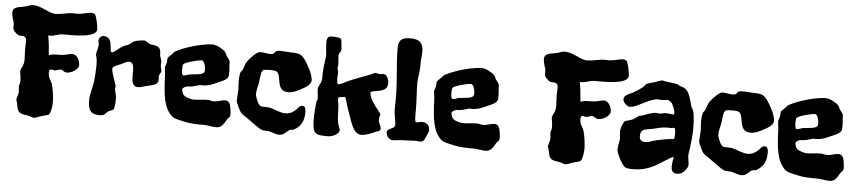

<svg xmlns="http://www.w3.org/2000/svg" viewBox="-43 -936 5560 1246"><g transform="rotate(5 2737.0 -313.0)"><path d="M557 -548C558 -550 558 -554 558 -558C558 -586 543 -645 535 -653C529 -658 522 -660 512 -660C488 -660 454 -646 417 -646C408 -646 397 -647 389 -647C362 -647 315 -633 281 -633C276 -633 271 -633 267 -634C234 -638 180 -677 132 -677C122 -677 112 -675 103 -671C64 -653 0 -665 0 -619C0 -583 16 -562 16 -541C16 -535 15 -527 15 -521C15 -503 38 -480 54 -474C67 -468 105 -483 105 -440C105 -425 103 -407 103 -393C103 -368 106 -341 106 -318C106 -279 88 -268 84 -245C84 -233 91 -207 91 -179C91 -167 85 -155 84 -143C84 -132 87 -121 87 -110C87 -88 75 -69 75 -54C75 -50 80 -46 81 -38C91 18 92 33 155 39C171 41 188 51 198 51C211 51 231 40 245 36C256 32 288 27 294 21C308 8 313 -43 313 -59C313 -94 305 -146 297 -174C288 -203 270 -211 270 -252C270 -263 273 -271 281 -271C289 -271 300 -267 311 -267C312 -267 336 -276 344 -276C359 -276 368 -260 384 -260C424 -260 462 -292 462 -314C462 -343 443 -383 413 -383C394 -383 373 -374 353 -372C317 -368 292 -375 260 -362C257 -407 253 -449 245 -489C247 -489 250 -489 252 -489C286 -489 303 -501 328 -504C355 -507 539 -493 557 -548Z M997 -322C997 -330 990 -347 990 -360C990 -368 991 -377 991 -384C991 -399 979 -411 979 -436C980 -492 935 -483 910 -491C890 -497 886 -511 867 -511C848 -511 814 -505 799 -498C791 -493 781 -483 771 -476C760 -469 745 -468 734 -461C720 -453 698 -435 698 -435C698 -435 699 -435 700 -436C697 -434 696 -433 696 -433C696 -433 697 -434 697 -434C702 -439 677 -416 666 -416C643 -416 677 -517 602 -517C607 -517 573 -518 573 -481C573 -474 577 -468 577 -457C576 -435 565 -411 565 -391C565 -384 570 -376 571 -368C573 -352 574 -338 574 -324C574 -293 571 -254 568 -223C563 -177 546 -136 546 -93C546 -30 564 -3 620 -3C660 -3 651 -16 679 -34C692 -42 703 -39 710 -50C717 -61 719 -110 719 -118C719 -143 707 -167 707 -185C707 -191 710 -195 710 -199C710 -208 678 -281 678 -310C678 -328 715 -337 734 -346C743 -350 765 -365 783 -365C849 -365 774 -206 855 -206C871 -206 889 -213 904 -217C946 -228 984 -228 984 -267C984 -272 983 -276 983 -281C983 -307 996 -309 997 -322Z M1465 -117C1460 -153 1450 -170 1425 -170C1405 -170 1379 -157 1351 -157C1338 -157 1328 -163 1312 -163C1278 -163 1252 -157 1227 -157C1212 -157 1197 -159 1181 -166C1181 -166 1142 -173 1142 -218C1142 -225 1160 -239 1181 -239C1213 -239 1250 -256 1259 -255C1262 -254 1264 -254 1267 -254C1289 -254 1317 -258 1340 -269C1395 -295 1436 -302 1436 -339C1436 -357 1437 -365 1434 -392C1430 -427 1441 -420 1412 -456C1406 -464 1402 -479 1397 -484C1377 -504 1338 -524 1313 -524C1223 -523 1080 -469 1066 -450C1056 -436 1033 -419 1029 -410C1028 -407 1029 -390 1026 -376C1024 -366 1017 -353 1017 -348C1017 -337 1022 -315 1023 -293C1028 -167 1035 -92 1091 -36C1111 -20 1147 -16 1174 -9C1215 1 1262 1 1307 1C1328 1 1359 9 1383 9C1421 9 1434 -24 1449 -49C1464 -67 1468 -63 1468 -84C1468 -93 1466 -104 1465 -117ZM1276 -342C1268 -320 1207 -322 1178 -317C1172 -316 1154 -307 1142 -307C1133 -307 1130 -323 1130 -350C1130 -363 1131 -374 1134 -379C1143 -393 1228 -415 1253 -415C1262 -415 1278 -392 1278 -353C1278 -349 1277 -345 1276 -342Z M1974 -348C1974 -361 1964 -393 1956 -410C1893 -536 1881 -511 1792 -519C1779 -520 1766 -521 1756 -521C1703 -521 1732 -495 1691 -495C1671 -495 1645 -502 1625 -502C1603 -502 1562 -456 1548 -438C1536 -423 1530 -396 1521 -376C1517 -369 1510 -364 1508 -358C1504 -342 1502 -324 1502 -306C1502 -286 1505 -266 1505 -246C1505 -221 1501 -196 1501 -177C1501 -165 1508 -151 1517 -132C1535 -94 1538 -94 1570 -73C1608 -48 1655 -8 1681 1C1694 6 1715 2 1734 7C1756 13 1775 22 1792 22C1829 22 1837 -4 1860 -15C1869 -19 1880 -16 1888 -21C1937 -48 1951 -90 1951 -139C1951 -161 1946 -178 1929 -178C1909 -178 1903 -162 1891 -151C1869 -131 1851 -120 1821 -120C1788 -120 1753 -140 1718 -148C1699 -152 1668 -147 1656 -154C1640 -163 1621 -214 1621 -228C1621 -253 1631 -281 1635 -308C1638 -328 1639 -379 1656 -388C1657 -389 1679 -392 1702 -392C1719 -392 1736 -390 1743 -385C1778 -360 1744 -258 1829 -258C1861 -258 1895 -276 1919 -290C1925 -293 1972 -315 1974 -348Z M2464 -346C2468 -353 2470 -363 2470 -373C2470 -397 2456 -430 2435 -430C2428 -430 2417 -427 2408 -427C2399 -427 2388 -433 2381 -433C2376 -432 2364 -425 2353 -420C2295 -397 2259 -386 2205 -362C2190 -355 2164 -338 2149 -338C2139 -338 2138 -361 2138 -378C2138 -389 2140 -399 2140 -414C2140 -425 2134 -432 2134 -444C2134 -451 2137 -459 2137 -467C2136 -485 2133 -506 2133 -521C2133 -542 2148 -550 2149 -562C2149 -570 2144 -628 2140 -633C2134 -641 2096 -643 2090 -643C2073 -641 2047 -650 2047 -602C2047 -573 2053 -534 2053 -523C2053 -490 2041 -442 2041 -401C2041 -391 2041 -382 2041 -374C2041 -332 2018 -321 2018 -294C2018 -275 2023 -253 2023 -233C2023 -223 2017 -220 2016 -210C2013 -186 2009 -140 2009 -97C2009 2 2031 4 2111 4C2133 4 2180 -11 2183 -41C2183 -52 2174 -66 2171 -78C2162 -110 2164 -155 2161 -198C2161 -205 2155 -227 2155 -242C2155 -247 2156 -252 2158 -254C2160 -256 2201 -259 2199 -260C2205 -256 2217 -201 2226 -179C2252 -113 2268 -24 2324 -24C2356 -24 2392 -41 2412 -50C2433 -59 2447 -57 2447 -75C2447 -92 2430 -109 2430 -134C2430 -152 2437 -158 2437 -167C2437 -179 2361 -248 2361 -304C2361 -318 2444 -310 2464 -346Z M2760 -105C2755 -130 2734 -141 2711 -142C2699 -142 2685 -136 2675 -136C2662 -136 2664 -166 2664 -223C2664 -281 2658 -337 2658 -389C2658 -428 2668 -461 2668 -493C2668 -502 2668 -511 2668 -520C2668 -547 2673 -569 2673 -594C2673 -650 2652 -676 2587 -676C2523 -676 2511 -648 2511 -604C2511 -495 2528 -411 2528 -277C2528 -252 2527 -228 2527 -204C2527 -174 2539 -133 2539 -107C2539 -79 2488 -83 2488 -56C2488 -25 2514 -7 2531 -7C2549 -7 2574 -13 2599 -13C2602 -13 2606 -13 2609 -13C2633 -13 2656 -16 2672 -16C2685 -16 2702 -14 2714 -14C2735 -14 2742 -44 2748 -56C2754 -68 2761 -78 2761 -93C2761 -96 2761 -100 2760 -105Z M3219 -117C3214 -153 3204 -170 3179 -170C3159 -170 3133 -157 3105 -157C3092 -157 3082 -163 3066 -163C3032 -163 3006 -157 2981 -157C2966 -157 2951 -159 2935 -166C2935 -166 2896 -173 2896 -218C2896 -225 2914 -239 2935 -239C2967 -239 3004 -256 3013 -255C3016 -254 3018 -254 3021 -254C3043 -254 3071 -258 3094 -269C3149 -295 3190 -302 3190 -339C3190 -357 3191 -365 3188 -392C3184 -427 3195 -420 3166 -456C3160 -464 3156 -479 3151 -484C3131 -504 3092 -524 3067 -524C2977 -523 2834 -469 2820 -450C2810 -436 2787 -419 2783 -410C2782 -407 2783 -390 2780 -376C2778 -366 2771 -353 2771 -348C2771 -337 2776 -315 2777 -293C2782 -167 2789 -92 2845 -36C2865 -20 2901 -16 2928 -9C2969 1 3016 1 3061 1C3082 1 3113 9 3137 9C3175 9 3188 -24 3203 -49C3218 -67 3222 -63 3222 -84C3222 -93 3220 -104 3219 -117ZM3030 -342C3022 -320 2961 -322 2932 -317C2926 -316 2908 -307 2896 -307C2887 -307 2884 -323 2884 -350C2884 -363 2885 -374 2888 -379C2897 -393 2982 -415 3007 -415C3016 -415 3032 -392 3032 -353C3032 -349 3031 -345 3030 -342Z M4020 -548C4021 -550 4021 -554 4021 -558C4021 -586 4006 -645 3998 -653C3992 -658 3985 -660 3975 -660C3951 -660 3917 -646 3880 -646C3871 -646 3860 -647 3852 -647C3825 -647 3778 -633 3744 -633C3739 -633 3734 -633 3730 -634C3697 -638 3643 -677 3595 -677C3585 -677 3575 -675 3566 -671C3527 -653 3463 -665 3463 -619C3463 -583 3479 -562 3479 -541C3479 -535 3478 -527 3478 -521C3478 -503 3501 -480 3517 -474C3530 -468 3568 -483 3568 -440C3568 -425 3566 -407 3566 -393C3566 -368 3569 -341 3569 -318C3569 -279 3551 -268 3547 -245C3547 -233 3554 -207 3554 -179C3554 -167 3548 -155 3547 -143C3547 -132 3550 -121 3550 -110C3550 -88 3538 -69 3538 -54C3538 -50 3543 -46 3544 -38C3554 18 3555 33 3618 39C3634 41 3651 51 3661 51C3674 51 3694 40 3708 36C3719 32 3751 27 3757 21C3771 8 3776 -43 3776 -59C3776 -94 3768 -146 3760 -174C3751 -203 3733 -211 3733 -252C3733 -263 3736 -271 3744 -271C3752 -271 3763 -267 3774 -267C3775 -267 3799 -276 3807 -276C3822 -276 3831 -260 3847 -260C3887 -260 3925 -292 3925 -314C3925 -343 3906 -383 3876 -383C3857 -383 3836 -374 3816 -372C3780 -368 3755 -375 3723 -362C3720 -407 3716 -449 3708 -489C3710 -489 3713 -489 3715 -489C3749 -489 3766 -501 3791 -504C3818 -507 4002 -493 4020 -548Z M4466 -305C4465 -325 4462 -351 4457 -367C4454 -377 4444 -386 4442 -398C4416 -500 4403 -507 4355 -521C4350 -523 4345 -529 4340 -530C4309 -538 4269 -537 4244 -546C4243 -546 4243 -546 4242 -546C4232 -546 4201 -534 4191 -530C4174 -525 4151 -520 4142 -515C4133 -510 4129 -499 4114 -487C4100 -476 4077 -462 4062 -453C4038 -439 4000 -433 4000 -402C4000 -381 4031 -357 4042 -357C4050 -357 4060 -359 4068 -361C4099 -368 4178 -421 4222 -421C4231 -421 4241 -419 4250 -419C4262 -419 4272 -423 4282 -423C4292 -423 4305 -416 4315 -404C4318 -399 4337 -363 4337 -343C4337 -337 4336 -332 4329 -332C4320 -332 4301 -336 4283 -336C4265 -336 4252 -330 4243 -330C4231 -330 4222 -333 4216 -333C4191 -331 4156 -317 4139 -311C4127 -306 4114 -305 4108 -302C4098 -298 4086 -284 4071 -277C4052 -268 4028 -267 4019 -259C4015 -256 4000 -220 4000 -219C3997 -209 3996 -199 3996 -191C3996 -173 4000 -158 4000 -142C4000 -136 3990 -100 3990 -73C3990 -70 3990 -67 3991 -64C3991 -58 4017 7 4046 35C4065 47 4101 44 4104 44C4205 44 4258 -2 4315 -36C4328 -44 4343 -55 4358 -58C4354 -36 4350 -14 4350 4C4350 30 4358 49 4387 49C4438 49 4458 -5 4458 -13C4458 -32 4451 -55 4451 -79C4451 -90 4455 -106 4457 -120C4463 -164 4468 -213 4468 -259C4468 -275 4467 -290 4466 -305ZM4349 -175C4346 -172 4313 -171 4303 -169C4289 -166 4260 -161 4241 -157C4214 -151 4186 -138 4169 -138C4142 -138 4127 -146 4127 -173C4127 -226 4160 -217 4207 -228C4239 -235 4263 -244 4299 -244C4308 -244 4317 -244 4327 -243C4327 -243 4333 -246 4340 -246C4351 -246 4353 -239 4353 -205C4353 -191 4352 -178 4349 -175Z M4986 -348C4986 -361 4976 -393 4968 -410C4905 -536 4893 -511 4804 -519C4791 -520 4778 -521 4768 -521C4715 -521 4744 -495 4703 -495C4683 -495 4657 -502 4637 -502C4615 -502 4574 -456 4560 -438C4548 -423 4542 -396 4533 -376C4529 -369 4522 -364 4520 -358C4516 -342 4514 -324 4514 -306C4514 -286 4517 -266 4517 -246C4517 -221 4513 -196 4513 -177C4513 -165 4520 -151 4529 -132C4547 -94 4550 -94 4582 -73C4620 -48 4667 -8 4693 1C4706 6 4727 2 4746 7C4768 13 4787 22 4804 22C4841 22 4849 -4 4872 -15C4881 -19 4892 -16 4900 -21C4949 -48 4963 -90 4963 -139C4963 -161 4958 -178 4941 -178C4921 -178 4915 -162 4903 -151C4881 -131 4863 -120 4833 -120C4800 -120 4765 -140 4730 -148C4711 -152 4680 -147 4668 -154C4652 -163 4633 -214 4633 -228C4633 -253 4643 -281 4647 -308C4650 -328 4651 -379 4668 -388C4669 -389 4691 -392 4714 -392C4731 -392 4748 -390 4755 -385C4790 -360 4756 -258 4841 -258C4873 -258 4907 -276 4931 -290C4937 -293 4984 -315 4986 -348Z M5460 -117C5455 -153 5445 -170 5420 -170C5400 -170 5374 -157 5346 -157C5333 -157 5323 -163 5307 -163C5273 -163 5247 -157 5222 -157C5207 -157 5192 -159 5176 -166C5176 -166 5137 -173 5137 -218C5137 -225 5155 -239 5176 -239C5208 -239 5245 -256 5254 -255C5257 -254 5259 -254 5262 -254C5284 -254 5312 -258 5335 -269C5390 -295 5431 -302 5431 -339C5431 -357 5432 -365 5429 -392C5425 -427 5436 -420 5407 -456C5401 -464 5397 -479 5392 -484C5372 -504 5333 -524 5308 -524C5218 -523 5075 -469 5061 -450C5051 -436 5028 -419 5024 -410C5023 -407 5024 -390 5021 -376C5019 -366 5012 -353 5012 -348C5012 -337 5017 -315 5018 -293C5023 -167 5030 -92 5086 -36C5106 -20 5142 -16 5169 -9C5210 1 5257 1 5302 1C5323 1 5354 9 5378 9C5416 9 5429 -24 5444 -49C5459 -67 5463 -63 5463 -84C5463 -93 5461 -104 5460 -117ZM5271 -342C5263 -320 5202 -322 5173 -317C5167 -316 5149 -307 5137 -307C5128 -307 5125 -323 5125 -350C5125 -363 5126 -374 5129 -379C5138 -393 5223 -415 5248 -415C5257 -415 5273 -392 5273 -353C5273 -349 5272 -345 5271 -342Z"/></g></svg>

Font: Freckle Face
Style: Regular
Weight: 400
Designer: Astigmatic (AOETI)
Foundry: Astigmatic (AOETI)
Version: Version 1.000